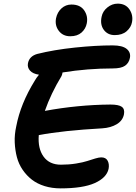

<svg xmlns="http://www.w3.org/2000/svg" viewBox="-20 -996 743 1049"><path d="M606.9 -804.2Q568.4 -804.2 547.1 -833Q525.9 -861.8 535.2 -904.8Q541 -934.6 566.7 -955.3Q592.3 -976.1 623 -976.1Q666 -976.1 687.3 -944.6Q708.5 -913.1 701.2 -875Q696.3 -846.7 671.9 -825.4Q647.5 -804.2 606.9 -804.2ZM363.8 -797.9Q323.7 -797.9 301.3 -827.4Q278.8 -856.9 286.1 -896Q293 -929.2 315.9 -950.2Q338.9 -971.2 370.1 -971.2Q418 -971.2 439.9 -939.5Q461.9 -907.7 454.1 -868.2Q448.2 -838.4 425.3 -818.1Q402.3 -797.9 363.8 -797.9ZM311 33.2Q264.2 33.2 223.9 20.8Q183.6 8.3 154.5 -14.2Q125.5 -36.6 104 -67.9Q82.5 -99.1 72.5 -136.7Q62.5 -174.3 60.5 -217.3Q58.6 -260.3 68.8 -306.2Q92.3 -429.7 169.9 -555.2Q177.2 -568.8 192.9 -587.9Q159.2 -592.8 143.8 -610.4Q128.4 -627.9 132.8 -650.9Q140.6 -689 183.1 -701.2Q274.9 -724.1 389.2 -736.1Q503.4 -748 595.2 -748Q648.4 -748 671.9 -729Q695.3 -710 689.9 -680.2Q684.6 -651.9 663.3 -637Q642.1 -622.1 596.2 -622.1Q459 -622.1 321.8 -600.1Q319.3 -586.4 315.9 -580.1Q258.8 -486.3 225.1 -390.1Q405.3 -423.3 583 -424.8Q628.4 -424.8 645.5 -412.4Q662.6 -399.9 657.2 -371.1Q650.4 -336.9 617.9 -317.4Q585.4 -297.9 539.1 -294.9Q322.8 -282.7 191.9 -257.8Q186 -184.6 218 -140.4Q250 -96.2 313 -96.2Q356.4 -96.2 395.3 -102.5Q434.1 -108.9 456.3 -116.2Q478.5 -123.5 499.8 -129.9Q521 -136.2 533.2 -136.2Q558.6 -136.2 568.4 -117.4Q578.1 -98.6 573.2 -73.2Q562.5 -24.9 497.8 4.2Q433.1 33.2 311 33.2Z"/></svg>

Font: Shantell Sans Irregular
Style: Italic
Weight: 600
Italic angle: -11.31°
Designer: Stephen Nixon, Anya Danilova, Shantell Martin
Foundry: Arrow Type
Version: Version 1.006;[9816181b4]